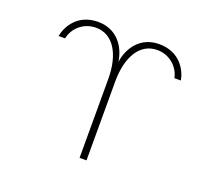

<svg xmlns="http://www.w3.org/2000/svg" viewBox="-132 -952 1265 1145"><g transform="rotate(20 500.0 -379.0)"><path d="M478 -479V21H522V-479C522 -638 586 -742 694 -742C776 -742 834 -684 847 -619H888C877 -682 824 -779 694 -779C575 -779 513 -689 500 -596C487 -689 425 -779 306 -779C176 -779 123 -682 112 -619H153C166 -684 224 -742 306 -742C414 -742 478 -638 478 -479Z"/></g></svg>

Font: LINE Seed JP_OTF Thin
Style: Regular
Weight: 250
Designer: LY Corporation & Fontrix & Fontworks
Version: Version 1.007